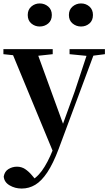

<svg xmlns="http://www.w3.org/2000/svg" viewBox="-27 -820 630 1111"><path d="M98.5 271Q59.5 271 28.2 252.3Q-3.2 233.6 -5.4 201.1Q-0.2 171.7 22.3 158.1Q44.8 144.5 71.1 144.5Q97.6 144.5 118.5 158.4Q139.4 172.4 157.6 194L187.7 229.9L152.6 252.4L133.4 235.4Q181.2 214.9 214.7 169.1Q248.3 123.3 279 46.7L309.1 -25.6L318 -49.7L405.1 -289.9L486.4 -535.7H527.3L312 42.9Q280.1 127.2 246.7 177.4Q213.2 227.6 177 249.3Q140.7 271 98.5 271ZM285.7 72.2 34.1 -535.7H180.5L340.1 -97.3L346.1 -86.2ZM-7.3 -506.5V-535.7H278V-506.5L179.7 -495.8H93.6ZM375.5 -506.5V-535.7H580.1V-506.5L498.4 -496.1H480.8ZM202.5 -666.6Q175.3 -666.6 154.4 -684.1Q133.5 -701.6 133.5 -733.2Q133.5 -764.2 154.4 -782.2Q175.3 -800.1 202.5 -800.1Q231 -800.1 252 -782.2Q272.9 -764.2 272.9 -733.2Q272.9 -701.6 252 -684.1Q231 -666.6 202.5 -666.6ZM441.8 -666.6Q414.3 -666.6 393 -684.1Q371.7 -701.6 371.7 -733.2Q371.7 -764.2 393 -782.2Q414.3 -800.1 441.8 -800.1Q470 -800.1 490.5 -782.2Q510.9 -764.2 510.9 -733.2Q510.9 -701.6 490.5 -684.1Q470 -666.6 441.8 -666.6Z"/></svg>

Font: Noto Serif KR
Style: Regular
Weight: 200
Designer: Ryoko NISHIZUKA 西塚涼子 (kana & ideographs); Frank Grießhammer (Latin, Greek & Cyrillic); Wenlong ZHANG 张文龙 (bopomofo); San
Foundry: Adobe
Version: Version 2.001;hotconv 1.1.0;makeotfexe 2.6.0